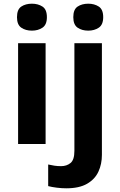

<svg xmlns="http://www.w3.org/2000/svg" viewBox="-20 -780 650 1040"><path d="M227 -546V0H78V-546ZM153 -760Q186 -760 210 -744.5Q234 -729 234 -686.8Q234 -646 210 -630Q186 -614 153 -614Q118.7 -614 95.4 -630Q72 -646 72 -686.8Q72 -729 95.4 -744.5Q118.7 -760 153 -760ZM339 240Q314 240 286.5 236.5Q259 233 241 228V111Q259 115 275 117.5Q291 120 311 120Q341 120 362 103Q383 86 383 37V-546H532V59Q532 109 513 150Q494 191 451.5 215.5Q409 240 339 240ZM377 -687Q377 -729 400.5 -744.5Q424 -760 458 -760Q491 -760 515 -744.5Q539 -729 539 -687Q539 -646 515 -630Q491 -614 458 -614Q424 -614 400.5 -630Q377 -646 377 -687Z"/></svg>

Font: Noto Sans Gurmukhi
Style: Regular
Weight: 400
Designer: Jelle Bosma - Monotype Design Team
Foundry: Monotype Imaging Inc.
Version: Version 2.003